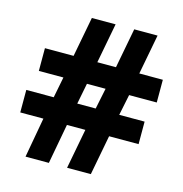

<svg xmlns="http://www.w3.org/2000/svg" viewBox="-106 -810 863 906"><g transform="rotate(15 326.0 -356.5)"><path d="M475 -305H599V-195H455L418 0H302L339 -195H249L213 0H99L134 -195H21V-305H155L175 -407H55V-518H195L232 -713H348L311 -518H402L439 -713H553L516 -518H631V-407H496ZM360 -305 381 -407H290L270 -305Z"/></g></svg>

Font: Noto Sans UI ExtraBold
Style: Regular
Weight: 800
Designer: Monotype Design Team
Foundry: Monotype Imaging Inc.
Version: Version 1.001